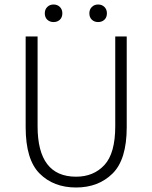

<svg xmlns="http://www.w3.org/2000/svg" viewBox="-20 -821 676 853"><path d="M179 -762Q179 -779 190 -790Q201 -801 218 -801Q235 -801 246 -790Q257 -779 257 -762Q257 -744 246 -733.5Q235 -723 218 -723Q201 -723 190 -733.5Q179 -744 179 -762ZM377 -762Q377 -779 388 -790Q399 -801 416 -801Q433 -801 444 -790Q455 -779 455 -762Q455 -744 444 -733.5Q433 -723 416 -723Q399 -723 388 -733.5Q377 -744 377 -762ZM318 12Q218 12 156 -50Q94 -112 94 -256V-659H147V-260Q147 -36 318 -36Q396 -36 444 -88Q492 -140 492 -260V-659H543V-256Q543 -112 480 -50Q417 12 318 12Z"/></svg>

Font: Assistant Light
Style: Regular
Weight: 300
Designer: Hebrew By Ben Nathan, Latin by Paul Hunt
Version: Version 2.001;PS 002.001;hotconv 1.0.88;makeotf.lib2.5.64775